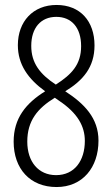

<svg xmlns="http://www.w3.org/2000/svg" viewBox="-20 -744 452 774"><path d="M208 -724C113 -724 52 -657 52 -562C52 -484 93 -426 162 -376C85 -328 35 -268 35 -173C35 -64 101 10 208 10C313 10 377 -69 377 -177C377 -268 320 -326 243 -376C315 -420 361 -473 361 -561C361 -659 303 -724 208 -724ZM207 -676C269 -676 307 -632 307 -558C307 -484 269 -444 205 -403C141 -445 106 -490 106 -559C106 -631 144 -676 207 -676ZM90 -173C90 -257 131 -307 201 -350L218 -338C293 -288 322 -235 322 -176C322 -97 281 -38 206 -38C135 -38 90 -92 90 -173Z"/></svg>

Font: Noto Sans Georgian ExtraCondensed Light
Style: Regular
Weight: 300
Width: 2
Designer: Monotype Design Team, Akaki Razmadze
Foundry: Google LLC
Version: Version 2.005